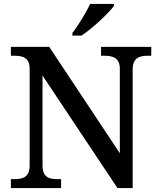

<svg xmlns="http://www.w3.org/2000/svg" viewBox="-20 -951 810 971"><path d="M346 -784V-771H392C448 -807 531 -886 556 -921V-931H436C415 -886 375 -822 346 -784ZM35 0H289V-45H271C228 -45 195 -54 195 -115V-569L574 0H651V-599C651 -659 685 -669 727 -669H745V-714H491V-669H509C550 -669 586 -659 586 -603V-176L229 -714H35V-669H53C94 -669 130 -660 130 -603V-115C130 -54 95 -45 51 -45H35Z"/></svg>

Font: Noto Serif Georgian Medium
Style: Regular
Weight: 500
Designer: Monotype Design Team, Akaki Razmadze
Foundry: Google LLC
Version: Version 2.003